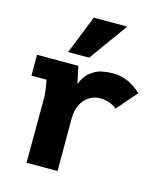

<svg xmlns="http://www.w3.org/2000/svg" viewBox="-119 -898 838 987"><g transform="rotate(15 300.0 -405.0)"><path d="M117 -343Q117 -364 114.2 -384Q111.5 -404 105 -439H24.5V-550H244.5L264 -458Q281 -503.5 311 -525.8Q341 -548 369.8 -553.5Q398.5 -559 430 -559Q507.5 -559 578.5 -494L485.5 -387Q468.5 -402.5 445 -410.2Q421.5 -418 395 -418Q366 -418 340 -402.2Q314 -386.5 297.5 -355.2Q281 -324 281 -280V0H116ZM175 -605 257 -810H435L287 -605Z"/></g></svg>

Font: JuliaMono Black
Style: Regular
Weight: 900
Monospace: yes
Designer: cormullion
Foundry: corm
Version: Version 0.054; ttfautohint (v1.8.4)